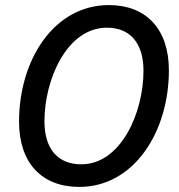

<svg xmlns="http://www.w3.org/2000/svg" viewBox="-20 -728 706 756"><path d="M292 8C507 8 645 -208 645 -451C645 -613 556 -708 409 -708C192 -708 55 -492 55 -249C55 -87 144 8 292 8ZM300 -81C209 -81 155 -140 155 -251C155 -414 243 -619 401 -619C491 -619 545 -560 545 -449C545 -286 457 -81 300 -81Z"/></svg>

Font: AWKNG-Font Medium
Style: Italic
Weight: 500
Italic angle: -11.3°
Designer: Awakening Church
Foundry: Awakening Church
Version: Version 1.700;PS 001.700;hotconv 1.0.88;makeotf.lib2.5.64775